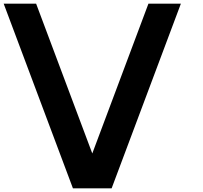

<svg xmlns="http://www.w3.org/2000/svg" viewBox="-20 -820 1100 1040"><path d="M479.9 11.2 175.7 -800H0L375 200H584.7L959.7 -800H784Z"/></svg>

Font: Kubos
Style: Light
Weight: 300
Version: Version 001.000